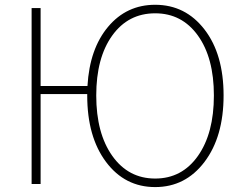

<svg xmlns="http://www.w3.org/2000/svg" viewBox="-20 -759 1003 792"><path d="M862.3 -365.2Q862.3 -520.5 796.4 -612.3Q730.5 -704.1 620.1 -704.1Q508.8 -704.1 442.9 -612.3Q377 -520.5 377 -365.2Q377 -209 443.4 -115.7Q509.8 -22.5 620.1 -22.5Q730.5 -22.5 796.4 -115.7Q862.3 -209 862.3 -365.2ZM147.5 -404.3H340.8Q349.6 -557.6 425.8 -648.4Q502 -739.3 620.1 -739.3Q745.1 -739.3 823.7 -637.2Q902.3 -535.2 902.3 -365.2Q902.3 -195.3 823.7 -91.3Q745.1 12.7 620.1 12.7Q495.1 12.7 417.5 -90.8Q339.8 -194.3 339.8 -365.2V-371.1H147.5V0H110.4V-725.6H147.5Z"/></svg>

Font: Gen Shin Gothic ExtraLight
Style: Regular
Weight: 100
Designer: [Source Han Sans]
Ryoko NISHIZUKA  (kana & ideographs); Paul D. Hunt (Latin, Greek & Cyrillic); Wenlong ZHANG  (bopomofo
Version: Version 1.002.20150607